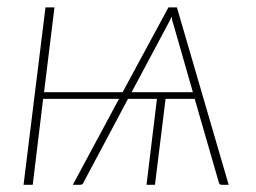

<svg xmlns="http://www.w3.org/2000/svg" viewBox="-20 -514 713 534"><path d="M311 -239H100L71 0H45.5L106.5 -493.5H131.5L102.5 -257.5H321L448.5 -493.5H472L616 0H596.5Q590 0 588.5 -7L521.5 -239H440.5L411 0H387.5L416.5 -239H336L212.5 -7Q210.5 0 202 0H182.5ZM346 -257.5H516.5L463 -444Q459 -454.5 457 -468Q454.5 -461 451.5 -455.2Q448.5 -449.5 445.5 -444Z"/></svg>

Font: Lato Thin
Style: Italic
Weight: 200
Italic angle: -7°
Designer: Lukasz Dziedzic
Foundry: tyPoland Lukasz Dziedzic
Version: Version 2.007; 2014-02-27